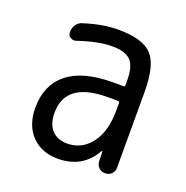

<svg xmlns="http://www.w3.org/2000/svg" viewBox="-103 -625 706 730"><g transform="rotate(20 250.0 -260.0)"><path d="M304.7 -275.4Q134.8 -275.4 134.8 -150.4Q134.8 -105.5 157.2 -81.1Q179.7 -56.6 219.7 -56.6Q278.3 -56.6 315.4 -105Q352.5 -153.3 352.5 -240.2V-269.5Q352.5 -274.4 347.7 -275.4ZM205.1 9.8Q139.6 9.8 99.6 -31.7Q59.6 -73.2 59.6 -144.5Q59.6 -235.4 121.1 -285.2Q182.6 -335 304.7 -335H347.7Q352.5 -335 352.5 -339.8V-360.4Q352.5 -417 330.6 -439.9Q308.6 -462.9 254.9 -462.9Q199.2 -462.9 118.2 -435.5Q106.4 -431.6 95.7 -438.5Q85 -445.3 85 -458V-460Q85 -475.6 94.2 -489.3Q103.5 -502.9 119.1 -506.8Q193.4 -530.3 254.9 -530.3Q354.5 -530.3 392.1 -490.2Q429.7 -450.2 429.7 -339.8V-35.2Q429.7 -20.5 419.9 -10.3Q410.2 0 394.5 0H392.6Q377.9 0 368.2 -9.8Q358.4 -19.5 357.4 -35.2L356.4 -74.2Q356.4 -75.2 355.5 -75.2Q353.5 -75.2 352.5 -74.2Q305.7 9.8 205.1 9.8Z"/></g></svg>

Font: Rounded-L Mgen+ 2m regular
Style: Regular
Weight: 400
Designer: [Source Han Sans]
Ryoko NISHIZUKA  (kana & ideographs); Paul D. Hunt (Latin, Greek & Cyrillic); Wenlong ZHANG  (bopomofo
Version: Version 1.059.20150602